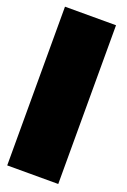

<svg xmlns="http://www.w3.org/2000/svg" viewBox="-136 -735 517 782"><g transform="rotate(20 122.5 -344.0)"><path d="M225.1 0H3.9V-688H225.1Z"/></g></svg>

Font: Archivo-RBTV
Style: Regular
Weight: 500
Designer: Hector Gatti
Foundry: Hector Gatti
Version: ""